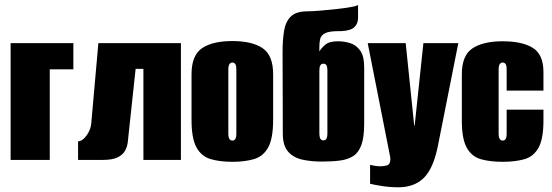

<svg xmlns="http://www.w3.org/2000/svg" viewBox="-20 -678 2339 814"><path d="M25 0V-495H291V-384H191V0Z M311 0V-79Q329 -79 347 -103.5Q365 -128 367 -156L397 -495H747V0H588V-386H555L526 -116Q524 -98 522 -77.5Q520 -57 510.5 -39.5Q501 -22 479 -11Q457 0 415 0Z M965 8Q912 8 873 -3.5Q834 -15 813 -53Q792 -91 792 -170V-363Q792 -444 837 -474Q882 -504 965 -504Q1048 -504 1093 -474Q1138 -444 1138 -363V-171Q1138 -91 1117 -53Q1096 -15 1057 -3.5Q1018 8 965 8ZM965 -82Q973 -82 977.5 -88.5Q982 -95 982 -112V-383Q982 -400 977.5 -406.5Q973 -413 965 -413Q958 -413 953 -406.5Q948 -400 948 -383V-112Q948 -95 953 -88.5Q958 -82 965 -82Z M1344 7Q1300 7 1262.5 -1Q1225 -9 1202 -34.5Q1179 -60 1179 -111L1178 -458Q1178 -509 1184.5 -548Q1191 -587 1213.5 -608.5Q1236 -630 1283 -630Q1303 -630 1338.5 -633Q1374 -636 1410.5 -640Q1447 -644 1472.5 -649Q1498 -654 1498 -658V-601Q1498 -579 1483 -563.5Q1468 -548 1426 -546H1416Q1375 -546 1358 -537Q1341 -528 1337.5 -513Q1334 -498 1334 -480V-460Q1342 -474 1359 -488.5Q1376 -503 1413 -503Q1438 -503 1463.5 -495.5Q1489 -488 1506.5 -464.5Q1524 -441 1524 -391V-154Q1524 -97 1512.5 -64.5Q1501 -32 1478.5 -17Q1456 -2 1422.5 2.5Q1389 7 1344 7ZM1351 -83Q1357 -83 1360.5 -85.5Q1364 -88 1366 -95Q1368 -102 1368 -113V-378Q1368 -390 1366 -396.5Q1364 -403 1360.5 -405.5Q1357 -408 1351 -408Q1347 -408 1344 -406.5Q1341 -405 1338.5 -401.5Q1336 -398 1335 -392.5Q1334 -387 1334 -378V-113Q1334 -102 1336 -95Q1338 -88 1342 -85.5Q1346 -83 1351 -83Z M1669 116Q1635 116 1601.5 111Q1568 106 1549 101V21Q1557 23 1569 25Q1581 27 1594 27Q1605 27 1619.5 23.5Q1634 20 1635 -1Q1635 -8 1633.5 -16Q1632 -24 1630 -34L1539 -495H1700L1736 -146H1738L1775 -495H1923L1837 -62Q1818 35 1777.5 75.5Q1737 116 1669 116Z M2111 8Q2058 8 2019 -3Q1980 -14 1959 -51.5Q1938 -89 1938 -166V-363Q1938 -443 1983 -473Q2028 -503 2111 -503Q2194 -503 2239 -475Q2284 -447 2284 -373V-294H2128V-383Q2128 -400 2123.5 -406.5Q2119 -413 2111 -413Q2104 -413 2099 -406.5Q2094 -400 2094 -383V-112Q2094 -95 2099 -88.5Q2104 -82 2111 -82Q2119 -82 2123.5 -88.5Q2128 -95 2128 -112V-213H2284V-167Q2284 -89 2263 -51.5Q2242 -14 2203 -3Q2164 8 2111 8Z"/></svg>

Font: Alumni Sans Black
Style: Regular
Weight: 900
Designer: Robert E. Leuschke
Foundry: Robert E. Leuschke
Version: Version 1.018